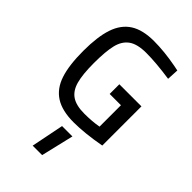

<svg xmlns="http://www.w3.org/2000/svg" viewBox="-289 -799 1192 1192"><g transform="rotate(45 307.0 -203.0)"><path d="M53 0ZM53 -345Q53 -470 79 -547Q105 -624 163.5 -661.5Q222 -699 321 -699Q411 -699 517 -679L552 -672L548 -595Q425 -613 339 -613Q261 -613 221 -584.5Q181 -556 167 -498.5Q153 -441 153 -338Q153 -239 168.5 -182.5Q184 -126 223 -100Q262 -74 333 -74Q401 -74 457 -84V-272H358V-357H552V-13Q420 11 324 11Q223 11 163.5 -27Q104 -65 78.5 -142.5Q53 -220 53 -345ZM290 78H381L330 293H247Z"/></g></svg>

Font: sheba-seeBold
Style: Regular
Weight: 600
Designer: Mohamed Galeb, the designers
Foundry: Kief Type Foundry
Version: Version 2.010; ttfautohint (v1.5.33-1714) -l 8 -r 50 -G 200 